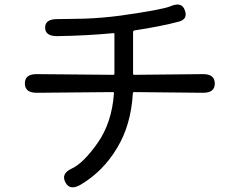

<svg xmlns="http://www.w3.org/2000/svg" viewBox="-20 -778 1040 834"><path d="M329 25Q283 51 264 14Q244 -24 292 -46Q342 -69 404 -157Q466 -245 475 -373Q475 -378 470 -378L141 -375Q88 -374 88 -416Q88 -457 141 -456L472 -453Q477 -453 477 -458V-630Q477 -635 472 -634Q358 -623 228 -621Q176 -621 176 -658Q176 -695 228 -695L296 -696Q322 -696 348 -697Q426 -700 502 -710Q686 -736 721 -751Q770 -772 783 -733Q797 -695 757 -684Q677 -663 565 -646Q558 -645 558 -638V-458Q558 -453 563 -453L860 -456Q913 -457 913 -415Q913 -374 860 -375L563 -378Q557 -378 557 -372Q549 -235 489 -136Q428 -33 329 25Z"/></svg>

Font: Resource Han Rounded JP
Style: Regular
Weight: 400
Designer: Cyano Hao (round all glyphs); Ryoko NISHIZUKA 西塚涼子 (kana, bopomofo & ideographs); Paul D. Hunt (Latin, Greek & Cyrillic)
Foundry: Cyano Hao
Version: 0.990